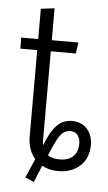

<svg xmlns="http://www.w3.org/2000/svg" viewBox="-52 -690 444 790"><g transform="rotate(5 169.5 -295.0)"><path d="M253.9 -199.2Q292 -199.2 315.4 -173.8Q338.9 -148.4 338.9 -107.9Q338.9 -52.2 304 -20.5Q269 11.2 213.9 11.2Q175.8 11.2 147 -4.9L118.2 64.9L82 48.8L116.2 -29.8Q85 -64.5 85 -121.1V-477.1H15.1V-522.9H85V-647.9L141.1 -654.8V-522.9H251L244.1 -477.1H141.1V-111.8Q141.1 -102.5 143.1 -88.9Q163.6 -144 189.5 -171.6Q215.3 -199.2 253.9 -199.2ZM216.8 -37.1Q251.5 -37.1 271.2 -55.7Q291 -74.2 291 -107.9Q291 -130.4 280.3 -143.8Q269.5 -157.2 251 -157.2Q225.1 -157.2 208.3 -134.3Q191.4 -111.3 167 -49.8Q183.1 -37.1 216.8 -37.1Z"/></g></svg>

Font: Fira Sans Compressed Light
Style: Regular
Weight: 300
Width: 1
Designer: Carrois Corporate & Edenspiekermann AG
Foundry: Carrois Corporate GbR & Edenspiekermann AG
Version: Version 4.203;PS 004.203;hotconv 1.0.88;makeotf.lib2.5.64775